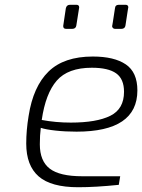

<svg xmlns="http://www.w3.org/2000/svg" viewBox="-20 -779 596 805"><path d="M90 -177Q90 -233 100 -293Q119 -416 183.5 -479Q248 -542 369 -542Q459 -542 507.5 -509Q556 -476 556 -400Q556 -227 301 -227Q254 -227 213 -231.5Q172 -236 151 -243Q147 -212 147 -174Q147 -104 188.5 -72Q230 -40 325 -40H484L478 -4Q381 6 308 6Q194 6 142 -39.5Q90 -85 90 -177ZM500 -394Q500 -448 467 -471.5Q434 -495 365 -495Q265 -495 218 -441Q171 -387 155 -276Q214 -265 277 -265Q385 -265 442.5 -293.5Q500 -322 500 -394ZM245 -670 256 -744Q259 -759 274 -759H300Q312 -759 312 -748L300 -672Q299 -665 294.5 -661.5Q290 -658 283 -658H257Q245 -658 245 -670ZM450 -670Q450 -664 462 -744Q463 -759 479 -759H506Q518 -759 518 -748Q518 -752 506 -672Q505 -665 500.5 -661.5Q496 -658 489 -658H462Q457 -658 453.5 -661.5Q450 -665 450 -670Z"/></svg>

Font: Exo Light
Style: Italic
Weight: 300
Italic angle: -9°
Designer: Natanael Gama
Foundry: Natanael Gama
Version: Version 1.500; ttfautohint (v1.6)